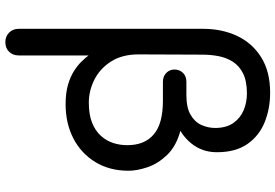

<svg xmlns="http://www.w3.org/2000/svg" viewBox="-180 -642 1055 736"><g transform="rotate(90 348.0 -273.5)"><path d="M141 234Q119 234 104.5 219.5Q90 205 90 183V-524Q90 -597 117.5 -655Q145 -713 199.5 -747Q254 -781 335 -781Q396 -781 448 -760Q500 -739 531.5 -694Q563 -649 563 -577Q563 -531 541 -495.5Q519 -460 481 -437Q540 -421 573.5 -386Q607 -351 620.5 -311Q634 -271 634 -238Q634 -165 600.5 -110.5Q567 -56 509.5 -26.5Q452 3 379 3Q336 3 305 -6Q274 -15 252 -29Q230 -43 215.5 -58Q201 -73 192 -85V183Q192 205 178 219.5Q164 234 141 234ZM373 -86Q419 -86 450 -98.5Q481 -111 500 -132Q519 -153 527.5 -179Q536 -205 536 -233Q536 -267 525.5 -292.5Q515 -318 494 -335.5Q473 -353 441 -361.5Q409 -370 365 -370H293Q272 -370 259 -383Q246 -396 246 -414Q246 -434 259 -447Q272 -460 293 -460H344Q392 -460 419.5 -476Q447 -492 458.5 -517.5Q470 -543 470 -570Q470 -613 451 -640Q432 -667 402 -679.5Q372 -692 338 -692Q290 -692 260.5 -677Q231 -662 215.5 -637Q200 -612 194.5 -582Q189 -552 189 -522L188 -277Q188 -214 215 -171.5Q242 -129 284.5 -107.5Q327 -86 373 -86Z"/></g></svg>

Font: Comfortaa
Style: Bold
Weight: 700
Designer: Johan Aakerlund
Foundry: Johan Aakerlund
Version: Version 3.104; ttfautohint (v1.8.1.43-b0c9)